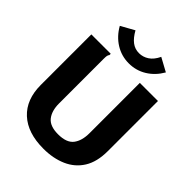

<svg xmlns="http://www.w3.org/2000/svg" viewBox="-232 -932 1064 1064"><g transform="rotate(45 300.0 -399.5)"><path d="M300 13Q176 13 108 -50Q40 -113 40 -227V-623H192V-613Q187 -607 185.5 -599.5Q184 -592 184 -576V-226Q184 -168 210.5 -134.5Q237 -101 301 -101Q367 -101 393.5 -135Q420 -169 420 -229V-623H562V-230Q562 -146 528.5 -92.5Q495 -39 435.5 -13Q376 13 300 13ZM402 -809 481 -766Q451 -714 404 -685Q357 -656 300 -656Q243 -656 195.5 -685.5Q148 -715 118 -768L197 -812Q218 -774 243 -755Q268 -736 300 -736Q331 -736 357.5 -753.5Q384 -771 402 -809Z"/></g></svg>

Font: Inconsolata Expanded Black
Style: Regular
Weight: 900
Width: 7
Monospace: yes
Designer: Raph Levien, Cyreal, Brenton Simpson
Foundry: Raph Levien, Cyreal, Google
Version: Version 3.001; ttfautohint (v1.8.2.53-6de2)